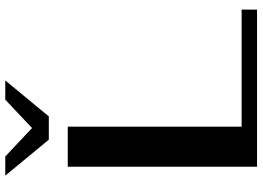

<svg xmlns="http://www.w3.org/2000/svg" viewBox="-150 -820 971 710"><g transform="rotate(-90 335.0 -465.5)"><path d="M73 -700H221V-57H654V0H73ZM40 -931H111L216 -832L321 -931H392L259 -770H173Z"/></g></svg>

Font: Fahkwang SemiBold
Style: Regular
Weight: 600
Designer: Suppakit Chalermlarp | Katatrad Co.,Ltd.
Foundry: Cadson Demak Co.,Ltd.
Version: Version 1.000; ttfautohint (v1.6)